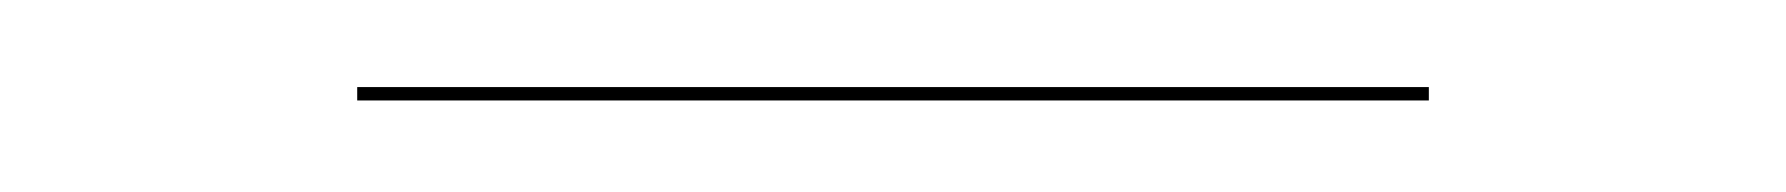

<svg xmlns="http://www.w3.org/2000/svg" viewBox="-20 -296 400 43"><path d="M60 -276.5H300V-273.5H60Z"/></svg>

Font: Bodoni* 72pt Medium
Style: Regular
Weight: 500
Version: Version 2.3